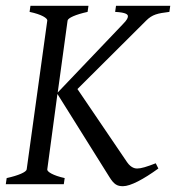

<svg xmlns="http://www.w3.org/2000/svg" viewBox="-20 -635 607 662"><path d="M285 -615H85L82 -594C125 -585 143 -572 143 -565C143 -565 143 -564 143 -564L72 -51C71 -42 44 -30 3 -21L0 0H200L203 -21C162 -30 143 -43 143 -50C143 -50 143 -51 143 -51L178 -311L357 -25C373 1 384 7 404 7C430 7 475 -17 526 -54L517 -72C486 -60 467 -54 453 -54C449 -54 433 -54 418 -76L247 -328L484 -564C505 -585 523 -589 564 -594L567 -615H380L377 -594C415 -592 421 -585 421 -579C421 -574 419 -567 403 -551L179 -316L213 -564C214 -573 241 -585 282 -594Z"/></svg>

Font: Oxford Ugaritic Clay
Style: Regular
Weight: 400
Designer: Jacob Thomas
Foundry: Bengal Creative Media Limited
Version: Version 1.000